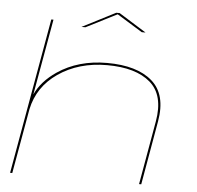

<svg xmlns="http://www.w3.org/2000/svg" viewBox="-57 -905 991 964"><g transform="rotate(5 438.5 -423.5)"><path d="M29 0 168 -785H179L111 -402Q142 -470 217 -521Q322 -592 466.5 -592Q617.5 -592 694 -525.5Q770.5 -459 746.5 -322L690 0H679L735.5 -321Q759 -454.5 685.8 -517.8Q612.5 -581 467.5 -581Q324.5 -581 221 -509.5Q122 -441 98 -326.5L40 0ZM322 -761 490 -847H507L645 -761H626L498 -840L342 -761Z"/></g></svg>

Font: Anybody UltraExpanded Thin
Style: Italic
Weight: 100
Width: 9
Italic angle: -10°
Designer: Tyler Finck
Foundry: Etcetera Type Company
Version: Version 1.010; ttfautohint (v1.8.3) -l 8 -r 50 -G 200 -x 14 